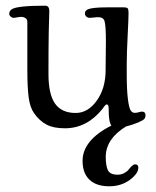

<svg xmlns="http://www.w3.org/2000/svg" viewBox="-20 -443 553 679"><path d="M272 126Q272 52.7 374 1Q372.1 -1 370.6 -4.9Q364.3 -17.6 364.3 -59.6Q364.3 -73.7 357.4 -73.7Q356 -73.7 354.7 -73Q353.5 -72.3 352.1 -70.6Q350.6 -68.8 349.1 -67.1Q347.7 -65.4 345.5 -62.3Q343.3 -59.1 341.3 -56.6Q286.6 10.7 209.5 10.7Q169.4 10.7 144.5 -2.4Q119.6 -15.6 100.6 -42.5Q85.9 -63 81.3 -99.1Q76.7 -135.3 76.7 -194.8V-365.2Q76.7 -374.5 70.1 -378.9Q63.5 -383.3 54.7 -383.3Q48.3 -383.3 40.5 -381.6Q32.7 -379.9 28.3 -379.9Q22.9 -379.9 17.8 -384.3Q12.7 -388.7 12.7 -394Q12.7 -404.3 21.5 -410.2Q41 -422.9 139.6 -422.9Q154.3 -422.9 154.3 -404.3Q154.3 -402.8 154.1 -393.1Q153.8 -383.3 153.3 -366Q152.8 -348.6 152.3 -324.5Q151.9 -300.3 151.6 -262.5Q151.4 -224.6 151.4 -181.6Q151.4 -109.4 174.8 -76.4Q198.2 -43.5 247.6 -43.5Q291 -43.5 322.3 -87.2Q353.5 -130.9 353.5 -194.8Q353.5 -209 354 -244.4Q354.5 -279.8 354.5 -297.4Q354.5 -352.5 349.6 -368.7Q345.2 -382.3 326.7 -382.3Q320.3 -382.3 311.5 -381.1Q302.7 -379.9 298.3 -379.9Q290 -379.9 285.2 -384.5Q280.3 -389.2 280.3 -395.5Q280.3 -405.3 291 -410.2Q307.6 -417 358.4 -417H418.5Q428.2 -417 431.4 -413.6Q434.6 -410.2 434.6 -397Q434.6 -377.9 431.4 -315.9Q428.2 -253.9 428.2 -216.3V-182.6Q428.2 -126 432.1 -94.2Q436 -62.5 441.7 -53.2Q447.3 -43.9 456.5 -43.9Q463.4 -43.9 470.7 -46.1Q478 -48.3 482.4 -48.3Q488.3 -48.3 491.5 -44.9Q494.6 -41.5 494.6 -36.6Q494.6 -26.9 490 -22Q485.4 -17.1 468.3 -9.8Q447.3 -1 425.3 4.4Q354 48.3 354 111.8Q354 144 361.8 159.4Q369.6 174.8 396 174.8Q408.7 174.8 419.2 169.2Q429.7 163.6 435.1 156.5Q440.4 149.4 446.5 143.8Q452.6 138.2 458 138.2Q469.2 138.2 469.2 149.9Q469.2 170.9 438.7 193.4Q408.2 215.8 366.2 215.8Q320.8 215.8 296.4 192.6Q272 169.4 272 126Z"/></svg>

Font: Cooper*
Style: Regular
Weight: 400
Designer: Owen Earl
Foundry: indestructible type*
Version: Version 0.001